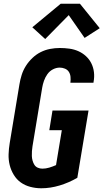

<svg xmlns="http://www.w3.org/2000/svg" viewBox="-20 -1000 554 1028"><path d="M201 8Q171 8 142.5 0.5Q114 -7 91.5 -23Q69 -39 54 -63.5Q39 -88 32 -116Q25 -144 26 -174Q27 -204 32 -234L84 -548Q88 -573 96 -598.5Q104 -624 118.5 -647Q133 -670 153.5 -689.5Q174 -709 198 -721Q222 -733 248 -738Q274 -743 300 -743Q326 -743 351.5 -739.5Q377 -736 399.5 -726Q422 -716 440 -699.5Q458 -683 469 -661Q480 -639 483 -613.5Q486 -588 481 -562Q481 -561 481 -560Q481 -559 480 -557H357Q357 -558 357 -558.5Q357 -559 357 -559Q359 -574 357.5 -589Q356 -604 348.5 -615.5Q341 -627 327.5 -632.5Q314 -638 300 -638Q281 -638 263 -628.5Q245 -619 233.5 -602.5Q222 -586 215.5 -567.5Q209 -549 206 -531L154 -217Q152 -204 151 -190.5Q150 -177 150.5 -164.5Q151 -152 154.5 -139.5Q158 -127 164.5 -117Q171 -107 182.5 -102Q194 -97 207 -97Q225 -97 243.5 -102.5Q262 -108 280 -116L311 -303H244L261 -408H454L394 -48Q349 -22 299.5 -7Q250 8 201 8ZM222 -791 153 -854 305 -980H408L514 -849L433 -797L348 -919Z"/></svg>

Font: Iosevka SS04 Extrabold Oblique
Style: Regular
Weight: 800
Italic angle: -9°
Monospace: yes
Designer: Belleve Invis
Foundry: Belleve Invis
Version: Version 19.0.0; ttfautohint (v1.8.4)